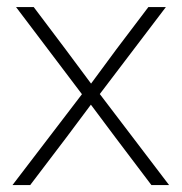

<svg xmlns="http://www.w3.org/2000/svg" viewBox="-20 -536 526 556"><path d="M16.1 0H67.4L172.4 -138.2L243.2 -232.9L314 -138.2L418.5 0H469.7L269 -263.7L460.4 -515.6H409.7L316.9 -393.1L243.7 -293.9L169.9 -393.1L77.6 -515.6H26.4L217.3 -263.2Z"/></svg>

Font: Raveo Display Display ExLight
Style: Regular
Weight: 200
Designer: Jakub Foglar, Rasmus Andersson (Inter)
Foundry: Jakubfoglar.com
Version: Version 1.100;Glyphs 3.2.3 (3260)